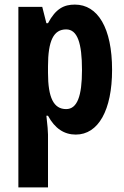

<svg xmlns="http://www.w3.org/2000/svg" viewBox="-20 -576 541 836"><path d="M306 -556C259 -556 223 -539 189 -475H182L164 -546H60V240H189V10C189 -3 187 -29 182 -72H189C219 -16 260 10 310 10C408 10 468 -96 468 -272C468 -454 406 -556 306 -556ZM268 -448C317 -448 337 -389 337 -271C337 -157 316 -101 268 -101C214 -101 189 -150 189 -259V-287C189 -400 214 -448 268 -448Z"/></svg>

Font: Noto Sans Gurmukhi UI ExtraCondensed
Style: Bold
Weight: 700
Width: 2
Designer: Jelle Bosma - Monotype Design Team
Foundry: Monotype Imaging Inc.
Version: Version 2.004